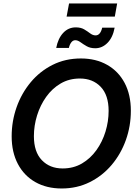

<svg xmlns="http://www.w3.org/2000/svg" viewBox="-20 -1077 789 1109"><path d="M336.4 11.7Q249.5 11.7 184.3 -25.1Q119.1 -62 83.3 -129.9Q47.4 -197.8 47.4 -289.6Q47.4 -377 75.9 -457.8Q104.5 -538.6 157.5 -602.1Q210.4 -665.5 283.9 -702.4Q357.4 -739.3 447.3 -739.3Q533.7 -739.3 598.9 -702.4Q664.1 -665.5 700 -597.7Q735.8 -529.8 735.8 -437.5Q735.8 -348.6 707 -268.1Q678.2 -187.5 625 -124.5Q571.8 -61.5 498.3 -24.9Q424.8 11.7 336.4 11.7ZM341.8 -104Q404.3 -104 453.4 -132.8Q502.4 -161.6 536.9 -209.7Q571.3 -257.8 589.4 -316.9Q607.4 -376 607.4 -436.5Q607.4 -527.8 561.5 -575.7Q515.6 -623.5 441.4 -623.5Q379.4 -623.5 330.3 -594.7Q281.2 -565.9 246.8 -517.6Q212.4 -469.2 194.1 -410.2Q175.8 -351.1 175.8 -290.5Q175.8 -199.7 221.7 -151.9Q267.6 -104 341.8 -104ZM530.3 -798.3Q501.5 -798.3 481.2 -809.8Q460.9 -821.3 445.1 -833Q429.2 -844.7 415 -844.7Q400.9 -844.7 391.4 -831.8Q381.8 -818.8 377.9 -800.3H304.7Q315.4 -855.5 345.2 -887.2Q375 -918.9 417.5 -918.9Q446.8 -918.9 466.1 -907.5Q485.4 -896 500.7 -884.3Q516.1 -872.6 532.2 -872.6Q559.6 -872.6 570.3 -917H642.1Q631.8 -860.8 601.1 -829.6Q570.3 -798.3 530.3 -798.3ZM656.7 -1057.1 643.1 -981H364.7L378.9 -1057.1Z"/></svg>

Font: Inter Display SemiBold
Style: Italic
Weight: 600
Italic angle: -9.39999°
Designer: Rasmus Andersson
Foundry: rsms
Version: Version 4.000;git-a52131595